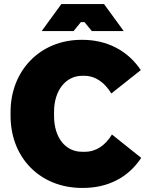

<svg xmlns="http://www.w3.org/2000/svg" viewBox="-20 -910 738 945"><path d="M185 -757H342L378 -801H396L432 -757H589L492 -890H282ZM384 15H388C511 15 611 -36 675 -133L531 -248C498 -194 453 -163 398 -163H384C303 -163 246 -231 246 -340V-359C246 -467 305 -537 385 -537H394C450 -537 495 -504 528 -450L673 -565C608 -662 506 -714 385 -714H381C178 -714 32 -563 32 -359V-340C32 -133 178 15 384 15Z"/></svg>

Font: Fixel Text Black
Style: Regular
Weight: 900
Width: 4
Designer: AlfaBravo + MacPaw
Foundry: Kyrylo Tkachov, Marchela Mozhyna, Serhii Makarenko, Maria Weinstein, Zakhar Kryvoshyya
Version: Version 1.211